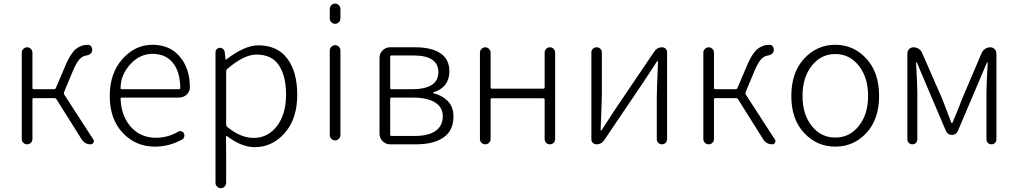

<svg xmlns="http://www.w3.org/2000/svg" viewBox="-20 -793 5594 1055"><path d="M332 -287.1Q329.1 -280.3 333 -273.4L492.2 -27.3Q496.1 -22.5 496.1 -17.6Q496.1 -13.7 493.2 -8.8Q488.3 0 477.5 0Q446.3 0 428.7 -27.3L290 -248Q286.1 -253.9 278.3 -253.9H165Q158.2 -253.9 158.2 -247.1V-29.3Q158.2 -16.6 149.4 -8.3Q140.6 0 128.9 0Q117.2 0 108.4 -8.3Q99.6 -16.6 99.6 -29.3V-503.9Q99.6 -515.6 108.4 -524.4Q117.2 -533.2 128.9 -533.2Q140.6 -533.2 149.4 -524.4Q158.2 -515.6 158.2 -503.9V-310.5Q158.2 -302.7 165 -302.7H276.4Q284.2 -302.7 287.1 -309.6L338.9 -431.6Q367.2 -498 395.5 -522.5Q424.8 -546.9 463.9 -546.9Q475.6 -546.9 481.9 -536.6Q488.3 -526.4 486.3 -513.7Q481.4 -491.2 451.2 -487.3Q432.6 -484.4 416.5 -466.8Q400.4 -449.2 381.8 -406.2Z M831.1 12.7Q725.6 12.7 654.3 -63Q583 -138.7 583 -265.6Q583 -390.6 652.8 -468.8Q722.7 -546.9 817.4 -546.9Q911.1 -546.9 964.8 -485.4Q1023.4 -419.9 1023.4 -312.5Q1023.4 -290 1005.9 -273.4Q988.3 -256.8 962.9 -256.8H649.4Q642.6 -256.8 642.6 -250Q646.5 -154.3 699.7 -95.2Q752.9 -36.1 836.9 -36.1Q902.3 -36.1 959 -69.3Q966.8 -74.2 976.6 -71.8Q986.3 -69.3 990.2 -60.5Q995.1 -51.8 992.2 -41.5Q989.3 -31.2 980.5 -26.4Q910.2 12.7 831.1 12.7ZM642.6 -308.6Q642.6 -302.7 649.4 -302.7H962.9Q970.7 -302.7 970.7 -309.6Q970.7 -310.5 970.7 -310.5Q968.8 -401.4 928.7 -449.2Q888.7 -497.1 818.4 -497.1Q752 -497.1 702.1 -446.3Q642.6 -385.7 642.6 -308.6Z M1164.1 211.9V-505.9Q1164.1 -516.6 1171.4 -523.4Q1178.7 -530.3 1188.5 -530.3Q1198.2 -530.3 1206.1 -523.4Q1213.9 -516.6 1214.8 -506.8L1219.7 -465.8Q1219.7 -464.8 1220.7 -464.8Q1221.7 -464.8 1222.7 -465.8Q1324.2 -543.9 1399.4 -543.9Q1503.9 -543.9 1558.6 -471.2Q1613.3 -398.4 1613.3 -272.5Q1613.3 -140.6 1544.9 -62.5Q1476.6 15.6 1378.9 15.6Q1307.6 15.6 1227.5 -44.9Q1225.6 -45.9 1223.6 -44.9Q1221.7 -43.9 1221.7 -42L1222.7 48.8V211.9Q1222.7 223.6 1213.9 232.4Q1205.1 241.2 1193.4 241.2Q1181.6 241.2 1172.9 232.4Q1164.1 223.6 1164.1 211.9ZM1373 -35.2Q1452.1 -35.2 1502 -100.6Q1551.8 -166 1551.8 -272.5Q1551.8 -375 1512.7 -434.1Q1473.6 -493.2 1388.7 -493.2Q1320.3 -493.2 1227.5 -413.1Q1222.7 -408.2 1222.7 -401.4V-107.4Q1222.7 -100.6 1228.5 -95.7Q1302.7 -35.2 1373 -35.2Z M1792 -691.4V-744.1Q1792 -755.9 1800.8 -764.6Q1809.6 -773.4 1821.3 -773.4Q1833 -773.4 1841.8 -764.6Q1850.6 -755.9 1850.6 -744.1V-691.4Q1850.6 -679.7 1841.8 -670.9Q1833 -662.1 1821.3 -662.1Q1809.6 -662.1 1800.8 -670.9Q1792 -679.7 1792 -691.4ZM1792 -50.8V-515.6Q1792 -527.3 1800.8 -536.1Q1809.6 -544.9 1821.3 -544.9Q1833 -544.9 1841.8 -536.1Q1850.6 -527.3 1850.6 -515.6V-50.8Q1850.6 -39.1 1841.8 -30.3Q1833 -21.5 1821.3 -21.5Q1809.6 -21.5 1800.8 -30.3Q1792 -39.1 1792 -50.8Z M2123 0Q2099.6 0 2082.5 -17.1Q2065.4 -34.2 2065.4 -57.6V-475.6Q2065.4 -499 2082.5 -516.1Q2099.6 -533.2 2123 -533.2H2260.7Q2350.6 -533.2 2399.9 -500.5Q2449.2 -467.8 2449.2 -401.4Q2449.2 -313.5 2361.3 -285.2Q2359.4 -285.2 2359.4 -283.2Q2359.4 -281.2 2362.3 -280.3Q2409.2 -269.5 2440.4 -237.8Q2471.7 -206.1 2471.7 -152.3Q2471.7 -76.2 2417.5 -38.1Q2363.3 0 2266.6 0ZM2124 -310.5Q2124 -302.7 2130.9 -302.7H2242.2Q2388.7 -302.7 2388.7 -396.5Q2388.7 -488.3 2251 -488.3H2130.9Q2124 -488.3 2124 -480.5ZM2124 -53.7Q2124 -45.9 2130.9 -45.9H2256.8Q2334 -45.9 2373.5 -73.7Q2413.1 -101.6 2413.1 -155.3Q2413.1 -203.1 2370.6 -230Q2328.1 -256.8 2249 -256.8H2130.9Q2124 -256.8 2124 -250Z M2617.2 -29.3V-503.9Q2617.2 -515.6 2626 -524.4Q2634.8 -533.2 2646.5 -533.2Q2658.2 -533.2 2667 -524.4Q2675.8 -515.6 2675.8 -503.9V-313.5Q2675.8 -305.7 2682.6 -305.7H2964.8Q2972.7 -305.7 2972.7 -313.5V-503.9Q2972.7 -515.6 2981 -524.4Q2989.3 -533.2 3001.5 -533.2Q3013.7 -533.2 3022 -524.4Q3030.3 -515.6 3030.3 -503.9V-29.3Q3030.3 -16.6 3022 -8.3Q3013.7 0 3001.5 0Q2989.3 0 2981 -8.3Q2972.7 -16.6 2972.7 -29.3V-246.1Q2972.7 -252.9 2964.8 -252.9H2682.6Q2675.8 -252.9 2675.8 -246.1V-29.3Q2675.8 -16.6 2667 -8.3Q2658.2 0 2646.5 0Q2634.8 0 2626 -8.3Q2617.2 -16.6 2617.2 -29.3Z M3257.8 0Q3246.1 0 3237.8 -7.8Q3229.5 -15.6 3229.5 -27.3V-504.9Q3229.5 -516.6 3237.8 -524.9Q3246.1 -533.2 3258.3 -533.2Q3270.5 -533.2 3278.8 -524.9Q3287.1 -516.6 3287.1 -504.9V-276.4Q3287.1 -240.2 3280.3 -78.1Q3280.3 -76.2 3282.7 -76.2Q3285.2 -76.2 3286.1 -78.1Q3296.9 -94.7 3323.2 -135.3Q3349.6 -175.8 3360.4 -192.4L3575.2 -509.8Q3590.8 -533.2 3618.2 -533.2Q3629.9 -533.2 3637.7 -524.9Q3645.5 -516.6 3645.5 -505.9V-28.3Q3645.5 -16.6 3637.2 -8.3Q3628.9 0 3617.2 0Q3605.5 0 3597.2 -8.3Q3588.9 -16.6 3588.9 -28.3V-255.9Q3588.9 -293 3595.7 -454.1Q3595.7 -457 3593.3 -457Q3590.8 -457 3589.8 -455.1Q3574.2 -431.6 3515.6 -341.8L3299.8 -22.5Q3285.2 0 3257.8 0Z M4077.1 -287.1Q4074.2 -280.3 4078.1 -273.4L4237.3 -27.3Q4241.2 -22.5 4241.2 -17.6Q4241.2 -13.7 4238.3 -8.8Q4233.4 0 4222.7 0Q4191.4 0 4173.8 -27.3L4035.2 -248Q4031.2 -253.9 4023.4 -253.9H3910.2Q3903.3 -253.9 3903.3 -247.1V-29.3Q3903.3 -16.6 3894.5 -8.3Q3885.7 0 3874 0Q3862.3 0 3853.5 -8.3Q3844.7 -16.6 3844.7 -29.3V-503.9Q3844.7 -515.6 3853.5 -524.4Q3862.3 -533.2 3874 -533.2Q3885.7 -533.2 3894.5 -524.4Q3903.3 -515.6 3903.3 -503.9V-310.5Q3903.3 -302.7 3910.2 -302.7H4021.5Q4029.3 -302.7 4032.2 -309.6L4084 -431.6Q4112.3 -498 4140.6 -522.5Q4169.9 -546.9 4209 -546.9Q4220.7 -546.9 4227.1 -536.6Q4233.4 -526.4 4231.4 -513.7Q4226.6 -491.2 4196.3 -487.3Q4177.7 -484.4 4161.6 -466.8Q4145.5 -449.2 4127 -406.2Z M4328.1 -265.6Q4328.1 -394.5 4398.4 -470.7Q4468.8 -546.9 4569.8 -546.9Q4670.9 -546.9 4740.7 -470.7Q4810.5 -394.5 4810.5 -265.6Q4810.5 -137.7 4740.7 -62.5Q4670.9 12.7 4569.8 12.7Q4468.8 12.7 4398.4 -62.5Q4328.1 -137.7 4328.1 -265.6ZM4440.4 -101.1Q4491.2 -37.1 4569.8 -37.1Q4648.4 -37.1 4699.2 -101.1Q4750 -165 4750 -266.1Q4750 -367.2 4699.2 -431.6Q4648.4 -496.1 4569.8 -496.1Q4491.2 -496.1 4440.4 -431.6Q4389.6 -367.2 4389.6 -266.1Q4389.6 -165 4440.4 -101.1Z M4965.8 -27.3V-499Q4965.8 -513.7 4975.6 -523.4Q4985.4 -533.2 5000 -533.2Q5014.6 -533.2 5027.8 -524.9Q5041 -516.6 5046.9 -502L5156.2 -252Q5162.1 -236.3 5180.2 -190.4Q5198.2 -144.5 5207 -119.1Q5208 -117.2 5210.4 -117.2Q5212.9 -117.2 5213.9 -119.1Q5251 -207 5267.6 -252L5374 -502Q5379.9 -515.6 5393.1 -524.4Q5406.2 -533.2 5420.9 -533.2Q5435.5 -533.2 5445.3 -522.9Q5455.1 -512.7 5455.1 -499V-27.3Q5455.1 -15.6 5447.3 -7.8Q5439.5 0 5427.7 0Q5416 0 5408.2 -7.8Q5400.4 -15.6 5400.4 -27.3V-288.1Q5400.4 -326.2 5407.2 -448.2Q5407.2 -450.2 5405.3 -450.2Q5403.3 -450.2 5402.3 -448.2Q5389.6 -416 5354.5 -335L5243.2 -73.2Q5234.4 -51.8 5210.9 -51.8Q5187.5 -51.8 5177.7 -73.2L5066.4 -335Q5033.2 -412.1 5019.5 -447.3Q5018.6 -450.2 5016.1 -450.2Q5013.7 -450.2 5013.7 -447.3Q5020.5 -326.2 5020.5 -288.1V-27.3Q5020.5 -15.6 5012.7 -7.8Q5004.9 0 4993.7 0Q4982.4 0 4974.1 -7.8Q4965.8 -15.6 4965.8 -27.3Z"/></svg>

Font: Gen Jyuu Gothic Light
Style: Regular
Weight: 200
Designer: [Source Han Sans]
Ryoko NISHIZUKA  (kana & ideographs); Paul D. Hunt (Latin, Greek & Cyrillic); Wenlong ZHANG  (bopomofo
Version: Version 1.002.20150607